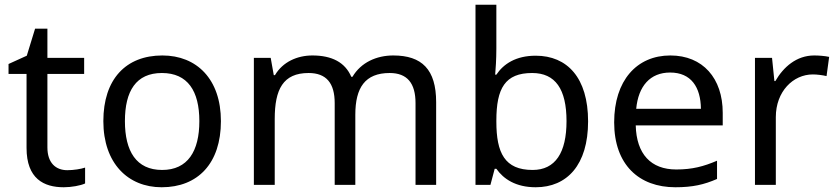

<svg xmlns="http://www.w3.org/2000/svg" viewBox="-20 -780 3533 810"><path d="M264 -62C215 -62 180 -93 180 -158V-468H335V-536H180V-659H128L93 -545L16 -510V-468H92V-156C92 -26 165 10 249 10C281 10 320 3 339 -6V-73C322 -67 290 -62 264 -62Z M912 -269C912 -446 810 -546 665 -546C511 -546 416 -446 416 -269C416 -91 520 10 662 10C815 10 912 -91 912 -269ZM507 -269C507 -396 554 -472 663 -472C772 -472 821 -396 821 -269C821 -142 772 -63 664 -63C555 -63 507 -142 507 -269Z M1639 -546C1569 -546 1503 -517 1467 -456H1462C1436 -517 1380 -546 1298 -546C1234 -546 1173 -519 1140 -463H1135L1122 -536H1051V0H1139V-278C1139 -403 1174 -472 1282 -472C1357 -472 1392 -429 1392 -345V0H1479V-296C1479 -410 1520 -472 1624 -472C1698 -472 1733 -429 1733 -345V0H1820V-349C1820 -487 1760 -546 1639 -546Z M2074 -575V-760H1986V0H2049L2067 -68H2074C2104 -25 2156 10 2240 10C2372 10 2461 -84 2461 -268C2461 -452 2373 -545 2240 -545C2156 -545 2104 -510 2074 -465H2069C2071 -487 2074 -530 2074 -575ZM2225 -472C2323 -472 2370 -404 2370 -269C2370 -136 2323 -63 2227 -63C2109 -63 2074 -135 2074 -267V-271C2074 -408 2111 -472 2225 -472Z M2808 -546C2666 -546 2571 -440 2571 -264C2571 -85 2676 10 2829 10C2902 10 2950 -1 3005 -25V-102C2949 -78 2901 -65 2833 -65C2726 -65 2665 -130 2662 -251H3029V-304C3029 -450 2945 -546 2808 -546ZM2807 -474C2896 -474 2936 -412 2937 -321H2664C2673 -417 2723 -474 2807 -474Z M3415 -546C3340 -546 3285 -497 3251 -438H3247L3237 -536H3165V0H3253V-286C3253 -394 3326 -466 3409 -466C3427 -466 3450 -463 3467 -459L3478 -540C3460 -544 3435 -546 3415 -546Z"/></svg>

Font: Noto Sans Bengali
Style: Regular
Weight: 400
Designer: Jelle Bosma - Monotype Design Team
Foundry: Monotype Imaging Inc.
Version: Version 2.003